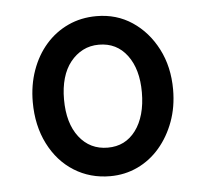

<svg xmlns="http://www.w3.org/2000/svg" viewBox="-39 -1025 532 496"><g transform="rotate(-5 227.0 -776.5)"><path d="M228 -569Q176 -569 134.5 -595Q93 -621 69 -668.5Q45 -716 45 -777Q45 -821 58.5 -859Q72 -897 96.5 -925Q121 -953 154.5 -968.5Q188 -984 228 -984Q280 -984 320.5 -957Q361 -930 385 -883.5Q409 -837 409 -778Q409 -733 395 -695Q381 -657 356.5 -628.5Q332 -600 299 -584.5Q266 -569 228 -569ZM228 -643Q251 -643 269 -652Q287 -661 300.5 -679Q314 -697 321 -722Q328 -747 328 -778Q328 -838 301 -874Q274 -910 228 -910Q205 -910 186.5 -900.5Q168 -891 154 -873.5Q140 -856 133 -831.5Q126 -807 126 -777Q126 -715 154 -679Q182 -643 228 -643Z"/></g></svg>

Font: Playwrite IT Trad
Style: Regular
Weight: 400
Designer: Veronika Burian, José Scaglione
Foundry: TypeTogether
Version: Version 1.002